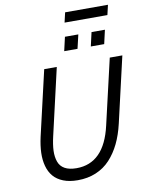

<svg xmlns="http://www.w3.org/2000/svg" viewBox="-106 -1082 888 1166"><g transform="rotate(-10 337.5 -499.0)"><path d="M364.3 -946.8 378.4 -1007.8H642.6L628.4 -946.8ZM332 -776.4 351.6 -861.8H434.1L414.1 -776.4ZM496.1 -776.4 515.6 -861.8H598.1L578.6 -776.4ZM277.8 9.8Q226.6 9.8 189 -5.1Q151.4 -20 128.9 -46.4Q106.4 -72.8 96.2 -110.4Q85.9 -147.9 87.4 -192.4Q88.9 -236.8 100.6 -289.1L193.4 -689.9H271L176.3 -278.8Q164.6 -228.5 163.3 -191.2Q162.1 -153.8 172.6 -124Q183.1 -94.2 210.7 -78.9Q238.3 -63.5 283.2 -63.5Q453.6 -63.5 504.4 -287.1L597.7 -689.9H675.3L582 -285.6Q566.4 -218.3 540.8 -165.3Q515.1 -112.3 478.3 -72.5Q441.4 -32.7 390.6 -11.5Q339.8 9.8 277.8 9.8Z"/></g></svg>

Font: HK Grotesk Italic
Style: Regular
Weight: 400
Italic angle: -13°
Designer: Alfredo Marco Pradil and Stefan Peev
Foundry: Hanken Design Co.
Version: Version 1.000;PS 001.000;hotconv 1.0.88;makeotf.lib2.5.64775